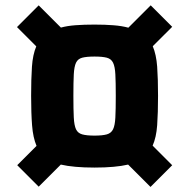

<svg xmlns="http://www.w3.org/2000/svg" viewBox="-20 -710 720 731"><path d="M127.3 0.7 45.6 -81.1 119.1 -154.6Q105.7 -186.2 102.1 -232.9Q98.5 -279.6 98.5 -345Q98.5 -409.5 101.6 -455.7Q104.7 -502 118.1 -533.5L44.7 -606.9L127.3 -689.6L211.9 -605Q236.3 -611.7 268 -614Q299.6 -616.4 339.9 -616.4Q380.6 -616.4 412.4 -613.8Q444.3 -611.3 468.7 -604.6L553.8 -689.7L635.6 -607.9L561.6 -534Q575 -502.4 578.4 -456.2Q581.7 -409.9 581.7 -345Q581.7 -280.1 578.4 -233.3Q575 -186.6 561.1 -155.5L635.6 -80.9L553 1.7L467.8 -83.4Q443.4 -77.7 411.8 -74.9Q380.1 -72 339.9 -72Q299.6 -72 267.8 -74.9Q235.9 -77.7 211.5 -83.4ZM339.9 -193.7Q370 -193.7 386.7 -198.4Q403.4 -203.1 410.5 -217.8Q417.7 -232.5 419.2 -263Q420.8 -293.5 420.8 -345Q420.8 -396.6 419.2 -426.6Q417.7 -456.5 410.5 -471.2Q403.4 -485.9 386.7 -490.3Q370 -494.7 339.9 -494.7Q309.7 -494.7 293 -490.3Q276.3 -485.9 269.4 -471.2Q262.5 -456.5 260.9 -426.6Q259.4 -396.6 259.4 -345Q259.4 -293.5 260.9 -263Q262.5 -232.5 269.4 -217.8Q276.3 -203.1 293 -198.4Q309.7 -193.7 339.9 -193.7Z"/></svg>

Font: Saira Thin
Style: Regular
Weight: 100
Designer: Hector Gatti with collaboration of the Omnibus-Type team
Foundry: Omnibus-Type
Version: Version 1.101